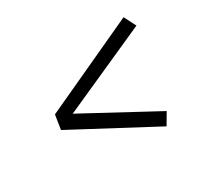

<svg xmlns="http://www.w3.org/2000/svg" viewBox="-99 -712 799 743"><g transform="rotate(-30 300.0 -340.5)"><path d="M454 -116 93 -308 103 -372 521 -565 548 -512 164 -340 484 -167Z"/></g></svg>

Font: Iosevka Etoile Light Oblique
Style: Regular
Weight: 300
Italic angle: -9°
Designer: Belleve Invis
Foundry: Belleve Invis
Version: Version 15.5.2; ttfautohint (v1.8.4)